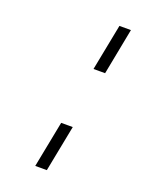

<svg xmlns="http://www.w3.org/2000/svg" viewBox="-191 -1107 1048 1297"><g transform="rotate(20 333.5 -458.5)"><path d="M374.3 -250 309.2 83.3H225.9L291 -250ZM519.5 -1000 455.1 -666.7H371.7L436.8 -1000Z"/></g></svg>

Font: Monoid
Style: Italic
Weight: 400
Width: 4
Italic angle: -11°
Monospace: yes
Version: Version 0.61